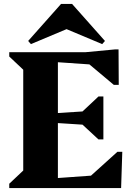

<svg xmlns="http://www.w3.org/2000/svg" viewBox="-20 -955 676 975"><path d="M27 0V-22L98 -89V-601L27 -668V-690H415L563 -704H582L583 -524H558L434 -628L274 -639V-381L399 -389L480 -465H505V-247H480L399 -322L274 -330V-51L442 -63L576 -184H601L595 0ZM137 -731 123 -747 290 -935H346L513 -747L499 -731L318 -807Z"/></svg>

Font: Platypi
Style: Bold
Weight: 700
Designer: David Sargent
Foundry: Bolt Cutter Type
Version: Version 1.200; ttfautohint (v1.8.4.7-5d5b)